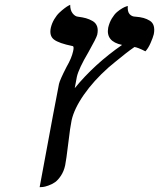

<svg xmlns="http://www.w3.org/2000/svg" viewBox="-20 -587 666 804"><path d="M279.8 -83Q273.9 -55.2 266.1 11.2Q257.3 84.5 252.9 105Q247.6 129.9 235.4 148.4Q223.1 167 210.7 175.8Q198.2 184.6 182.9 189.9Q167.5 195.3 159.9 196Q152.3 196.8 146 196.8Q217.3 -189 227.1 -235.8Q231 -252.9 258.8 -307.1Q279.8 -343.3 286.1 -372.1Q291 -393.1 284.2 -394Q226.1 -405.8 205.8 -421.6Q185.5 -437.5 192.9 -471.2Q197.3 -489.7 207.3 -506.6Q217.3 -523.4 228.5 -533.9Q239.7 -544.4 250 -552.2Q260.3 -560.1 267.1 -563.5L273.9 -566.9Q273.9 -543.9 284.2 -531Q294.4 -518.1 306.2 -517.1Q326.2 -514.6 340.1 -510.7Q354 -506.8 367.7 -499Q381.3 -491.2 386.5 -476.8Q391.6 -462.4 387.2 -441.9Q383.8 -427.7 350.1 -368.2Q309.6 -299.8 301.8 -265.1Q301.3 -262.2 293 -217.8Q375 -318.4 491.2 -398.9Q422.4 -413.1 433.1 -471.2Q438 -492.7 448.5 -510Q459 -527.3 470 -536.6Q481 -545.9 491.5 -552Q502 -558.1 508.8 -560.1L515.1 -562Q513.2 -538.6 522.7 -527.8Q532.2 -517.1 547.9 -517.1Q567.4 -515.6 581.3 -511.7Q595.2 -507.8 607.4 -500.2Q619.6 -492.7 623.8 -478.3Q627.9 -463.9 624 -443.8Q620.6 -429.7 610.6 -407Q600.6 -384.3 588.9 -372.1Q556.2 -388.7 543 -390.1Q525.9 -378.4 505.9 -362.8Q485.8 -347.2 462.2 -327.6Q438.5 -308.1 434.1 -304.2Q372.1 -249 331.3 -190.4Q290.5 -131.8 279.8 -83Z"/></svg>

Font: Linear Smooth
Style: Bold Italic
Weight: 700
Designer: Philipp H. Poll, Flanker
Foundry: Philipp H. Poll, reworked by Flanker
Version: Version 1.061 | FøM Fix